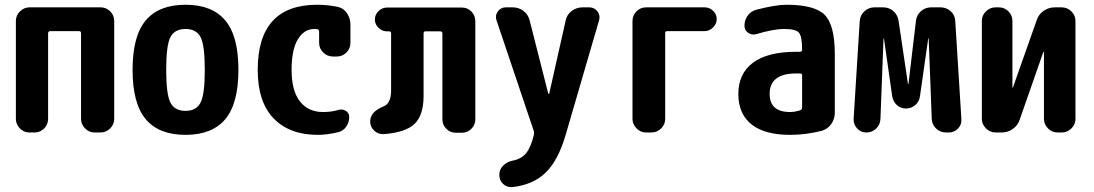

<svg xmlns="http://www.w3.org/2000/svg" viewBox="-20 -550 4540 797"><path d="M397.5 -519.5Q420.9 -519.5 437.5 -502.9Q454.1 -486.3 454.1 -462.9V-56.6Q454.1 -33.2 437 -16.6Q419.9 0 397.5 0H373Q349.6 0 333 -17.1Q316.4 -34.2 316.4 -56.6V-413.1Q316.4 -420.9 306.6 -420.9H189.5Q180.7 -420.9 179.7 -413.1V-56.6Q179.7 -33.2 163.1 -16.6Q146.5 0 123 0H102.5Q79.1 0 62.5 -17.1Q45.9 -34.2 45.9 -56.6V-462.9Q45.9 -486.3 63 -502.9Q80.1 -519.5 102.5 -519.5Z M687.5 -124Q705.1 -89.8 750 -89.8Q794.9 -89.8 812.5 -124Q830.1 -158.2 830.1 -260.3Q830.1 -362.3 812.5 -396Q794.9 -429.7 750 -429.7Q705.1 -429.7 687.5 -396Q669.9 -362.3 669.9 -260.3Q669.9 -158.2 687.5 -124ZM585 -465.3Q639.6 -530.3 750 -530.3Q860.4 -530.3 915 -465.3Q969.7 -400.4 969.7 -260.3Q969.7 -120.1 915 -55.2Q860.4 9.8 750 9.8Q639.6 9.8 585 -55.2Q530.3 -120.1 530.3 -260.3Q530.3 -400.4 585 -465.3Z M1381.8 -521.5Q1406.2 -516.6 1420.4 -495.1Q1434.6 -473.6 1434.6 -448.2V-372.1Q1434.6 -348.6 1418 -332Q1401.4 -315.4 1377.9 -315.4H1362.3Q1338.9 -315.4 1321.8 -332Q1304.7 -348.6 1304.7 -372.1V-418.9Q1304.7 -426.8 1296.9 -428.7Q1293 -429.7 1285.2 -429.7Q1242.2 -429.7 1216.3 -386.7Q1190.4 -343.8 1190.4 -259.8Q1190.4 -172.9 1225.1 -128.9Q1259.8 -85 1320.3 -85Q1357.4 -85 1384.8 -93.8Q1401.4 -98.6 1415.5 -89.8Q1429.7 -81.1 1429.7 -64.5Q1429.7 -42 1417 -23.9Q1404.3 -5.9 1382.8 -1Q1336.9 9.8 1299.8 9.8Q1181.6 9.8 1115.7 -58.6Q1049.8 -127 1049.8 -259.8Q1049.8 -529.3 1294.9 -530.3Q1339.8 -530.3 1381.8 -521.5Z M1897.5 -518.6Q1920.9 -518.6 1937 -502Q1953.1 -485.4 1953.1 -461.9V-54.7Q1953.1 -31.2 1936.5 -15.1Q1919.9 1 1897.5 1H1872.1Q1848.6 1 1832.5 -15.6Q1816.4 -32.2 1816.4 -54.7V-411.1Q1816.4 -419.9 1806.6 -419.9H1746.1Q1738.3 -419.9 1738.3 -411.1V-152.3Q1738.3 -72.3 1701.2 -36.1Q1664.1 0 1572.3 6.8Q1549.8 7.8 1533.2 -7.8Q1516.6 -23.4 1516.6 -45.9Q1516.6 -85.9 1572.3 -108.4Q1604.5 -121.1 1603.5 -178.7V-411.1Q1603.5 -419.9 1595.7 -419.9H1585.9Q1566.4 -419.9 1551.3 -434.6Q1536.1 -449.2 1536.1 -469.2Q1536.1 -489.3 1551.3 -503.9Q1566.4 -518.6 1585.9 -518.6Z M2425.8 -519.5Q2447.3 -519.5 2460 -502.9Q2472.7 -486.3 2466.8 -465.8L2328.1 9.8Q2296.9 116.2 2245.1 166.5Q2193.4 216.8 2107.4 226.6Q2085 228.5 2068.8 213.9Q2052.7 199.2 2052.7 175.8Q2052.7 153.3 2068.4 137.7Q2084 122.1 2106.4 117.2Q2144.5 110.4 2164.6 85Q2184.6 59.6 2196.3 8.8Q2198.2 -1 2195.3 -7.8L2041 -465.8Q2034.2 -485.4 2046.4 -502.4Q2058.6 -519.5 2080.1 -519.5H2108.4Q2133.8 -519.5 2153.3 -504.4Q2172.9 -489.3 2178.7 -464.8L2255.9 -161.1Q2256.8 -160.2 2258.3 -160.2Q2259.8 -160.2 2259.8 -161.1L2328.1 -464.8Q2333 -489.3 2353 -504.4Q2373 -519.5 2398.4 -519.5Z M2905.3 -519.5Q2924.8 -519.5 2939.9 -505.4Q2955.1 -491.2 2955.1 -471.2Q2955.1 -451.2 2939.9 -436Q2924.8 -420.9 2905.3 -420.9H2750Q2741.2 -420.9 2741.2 -413.1V-56.6Q2741.2 -33.2 2724.1 -16.6Q2707 0 2683.6 0H2662.1Q2638.7 0 2622.1 -17.1Q2605.5 -34.2 2605.5 -56.6V-462.9Q2605.5 -486.3 2622.1 -502.9Q2638.7 -519.5 2662.1 -519.5Z M3309.6 -103.5V-236.3Q3309.6 -245.1 3300.8 -245.1H3285.2Q3174.8 -245.1 3174.8 -160.2Q3174.8 -85 3259.8 -85Q3277.3 -85 3300.8 -91.8Q3309.6 -95.7 3309.6 -103.5ZM3245.1 -530.3Q3362.3 -530.3 3403.8 -487.8Q3445.3 -445.3 3445.3 -325.2V-82Q3445.3 -55.7 3430.2 -34.7Q3415 -13.7 3390.6 -6.8Q3324.2 9.8 3259.8 9.8Q3154.3 9.8 3099.6 -33.7Q3044.9 -77.1 3044.9 -160.2Q3044.9 -244.1 3105.5 -289.6Q3166 -335 3285.2 -335H3300.8Q3309.6 -335 3309.6 -343.8V-344.7Q3309.6 -396.5 3297.4 -413.1Q3285.2 -429.7 3235.4 -429.7Q3190.4 -429.7 3119.1 -408.2Q3101.6 -403.3 3085.9 -413.6Q3070.3 -423.8 3070.3 -443.4Q3070.3 -466.8 3084 -485.4Q3097.7 -503.9 3120.1 -509.8Q3200.2 -530.3 3245.1 -530.3Z M3945.3 -462.9 3970.7 -56.6Q3972.7 -33.2 3957 -16.6Q3941.4 0 3918 0H3907.2Q3882.8 0 3865.7 -16.6Q3848.6 -33.2 3847.7 -56.6L3835 -389.6Q3835 -390.6 3834 -390.6Q3833 -390.6 3833 -389.6L3798.8 -150.4Q3795.9 -127.9 3779.3 -113.8Q3762.7 -99.6 3740.7 -99.6Q3718.8 -99.6 3703.1 -113.8Q3687.5 -127.9 3683.6 -150.4L3649.4 -389.6Q3649.4 -390.6 3648.4 -390.6Q3647.5 -390.6 3647.5 -389.6L3634.8 -56.6Q3633.8 -32.2 3616.7 -16.1Q3599.6 0 3576.2 0Q3552.7 0 3537.6 -17.1Q3522.5 -34.2 3523.4 -56.6L3548.8 -462.9Q3550.8 -487.3 3568.4 -503.4Q3585.9 -519.5 3610.4 -519.5H3645.5Q3670.9 -519.5 3688.5 -503.9Q3706.1 -488.3 3710 -463.9L3749 -201.2Q3749 -200.2 3750 -200.2Q3751 -200.2 3751 -201.2L3782.2 -463.9Q3785.2 -488.3 3803.2 -503.9Q3821.3 -519.5 3844.7 -519.5H3883.8Q3908.2 -519.5 3926.3 -503.4Q3944.3 -487.3 3945.3 -462.9Z M4386.7 -519.5Q4410.2 -519.5 4427.2 -502.9Q4444.3 -486.3 4444.3 -462.9V-56.6Q4444.3 -33.2 4427.2 -16.6Q4410.2 0 4386.7 0H4370.1Q4346.7 0 4330.1 -17.1Q4313.5 -34.2 4313.5 -56.6V-333Q4313.5 -334 4312 -334Q4310.5 -334 4310.5 -333L4212.9 -53.7Q4205.1 -29.3 4184.1 -14.6Q4163.1 0 4137.7 0H4113.3Q4089.8 0 4072.8 -17.1Q4055.7 -34.2 4055.7 -56.6V-462.9Q4055.7 -486.3 4072.8 -502.9Q4089.8 -519.5 4113.3 -519.5H4126Q4149.4 -519.5 4166 -502.9Q4182.6 -486.3 4182.6 -462.9V-186.5Q4182.6 -185.5 4183.6 -185.5Q4184.6 -185.5 4184.6 -186.5L4283.2 -465.8Q4291 -490.2 4312 -504.9Q4333 -519.5 4358.4 -519.5Z"/></svg>

Font: Rounded Mgen+ 1mn bold
Style: Bold
Weight: 700
Designer: [Source Han Sans]
Ryoko NISHIZUKA  (kana & ideographs); Paul D. Hunt (Latin, Greek & Cyrillic); Wenlong ZHANG  (bopomofo
Version: Version 1.059.20150602